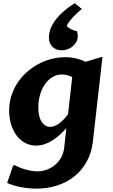

<svg xmlns="http://www.w3.org/2000/svg" viewBox="-20 -875 685 1167"><path d="M418.9 -406.2Q403.8 -414.6 387.2 -418.5Q370.6 -422.4 356 -422.4Q324.2 -422.4 297.9 -406Q271.5 -389.6 252.7 -362.3Q233.9 -335 223.4 -298.8Q212.9 -262.7 212.9 -223.1Q212.9 -165.5 233.2 -134.8Q253.4 -104 285.2 -104Q299.3 -104 313.7 -110.1Q328.1 -116.2 342 -126.7Q356 -137.2 369.1 -151.1Q382.3 -165 393.6 -180.7ZM544.4 -14.2Q536.6 53.7 507.3 106.9Q478 160.2 432.4 196.8Q386.7 233.4 327.6 252.4Q268.6 271.5 201.7 271.5Q178.7 271.5 155 269.3Q131.3 267.1 108.2 262.7Q85 258.3 63.2 251.7Q41.5 245.1 23.4 236.8L59.1 132.8L68.4 127.9Q85 137.2 103 144.3Q121.1 151.4 138.9 156.2Q156.7 161.1 173.8 163.8Q190.9 166.5 206.1 166.5Q236.8 166.5 265.1 156Q293.5 145.5 315.7 126.5Q337.9 107.4 352.3 81.1Q366.7 54.7 370.1 22.9L383.3 -95.7Q364.3 -74.7 343.5 -55.7Q322.8 -36.6 299.6 -22Q276.4 -7.3 251.2 1.2Q226.1 9.8 199.2 9.8Q161.1 9.8 130.9 -7.3Q100.6 -24.4 79.3 -53.5Q58.1 -82.5 46.9 -121.1Q35.6 -159.7 35.6 -202.6Q35.6 -249 48.8 -291.3Q62 -333.5 85.4 -369.6Q108.9 -405.8 141.1 -434.8Q173.3 -463.9 211.2 -484.6Q249 -505.4 291.3 -516.4Q333.5 -527.3 377 -527.3Q412.6 -527.3 443.4 -519.8Q474.1 -512.2 500.5 -499.5L603 -530.3ZM477.5 -820.3Q462.4 -808.6 448.2 -795.4Q434.1 -782.2 421.9 -768.8Q409.7 -755.4 400.1 -742.2Q390.6 -729 385.3 -716.8Q396 -705.6 412.8 -697.3Q429.7 -689 447.8 -685.1Q452.6 -673.8 452.6 -656.2Q452.6 -637.2 444.3 -621.3Q436 -605.5 422.4 -593.8Q408.7 -582 391.1 -575.7Q373.5 -569.3 354.5 -569.3Q338.9 -569.3 325 -574.2Q311 -579.1 300.3 -588.9Q289.6 -598.6 283.4 -613.8Q277.3 -628.9 277.3 -648.9Q277.3 -669.9 285.4 -694.6Q293.5 -719.2 311.8 -745.8Q330.1 -772.5 360.4 -800.3Q390.6 -828.1 434.6 -855.5Z"/></svg>

Font: Proza Libre
Style: Bold Italic
Weight: 700
Designer: Jasper de Waard
Foundry: Jasper de Waard
Version: Version 1.000; ttfautohint (v1.4.1.8-43bc)